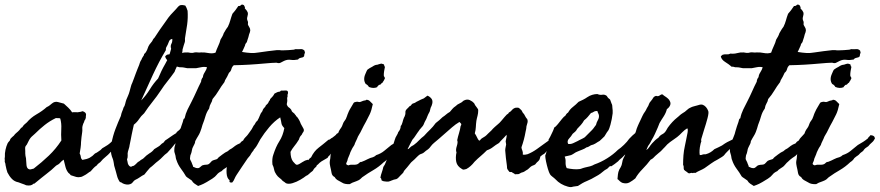

<svg xmlns="http://www.w3.org/2000/svg" viewBox="-60 -761 3757 820"><path d="M307.6 -271.5 306.6 -263.7Q307.6 -260.3 304.7 -252Q299.8 -246.1 298.8 -239.3Q296.9 -235.4 295.4 -232.4Q293.9 -229.5 293 -224.6Q291 -218.8 291.5 -210.9Q292 -207 291.7 -203.4Q291.5 -199.7 291 -196.3Q289.1 -185.5 288.1 -175.3Q287.1 -165 286.1 -154.3Q286.1 -143.6 284.2 -129.9Q282.2 -116.2 280.3 -105.5Q284.7 -97.7 285.2 -90.8Q285.6 -83.5 292 -78.1Q311.5 -81.1 323.2 -87.4Q335 -93.8 345.7 -105.5Q353.5 -108.9 357.9 -112.3Q361.8 -115.7 369.1 -120.1L377 -127.9Q388.7 -134.3 390.1 -135.7Q391.1 -136.7 392.8 -137.7Q394.5 -138.7 396.5 -139.6Q413.1 -150.4 421.9 -162.1Q429.2 -168 434.1 -174.3Q438 -179.7 449.2 -184.6Q455.6 -192.4 463.4 -197.8Q471.2 -203.1 477.5 -210.9Q482.9 -210.9 485.4 -209Q486.8 -208 488.5 -207Q490.2 -206.1 492.2 -205.1Q495.1 -197.3 493.2 -189Q491.2 -180.7 486.3 -173.8Q481.4 -167.5 481.4 -166Q481.4 -165 480.5 -164.1Q477.5 -160.6 473.1 -156.7Q468.8 -153.3 465.8 -149.4Q460.9 -140.6 458 -140.6Q455.1 -140.6 453.1 -138.7Q444.3 -133.3 440.9 -130.9Q437 -127.4 429.7 -123Q419.4 -117.7 417 -115.2Q414.6 -112.8 413.1 -112.3Q401.4 -99.1 390.1 -90.3Q379.9 -82.5 368.2 -68.4Q364.3 -65.4 360.4 -62.5Q356.4 -59.6 353.5 -54.7Q344.7 -48.8 339.4 -43Q334 -37.1 327.1 -29.3Q321.3 -26.4 314.5 -21Q306.2 -14.6 299.8 -11.7Q297.4 -10.3 291.5 -7.3Q286.6 -4.9 282.2 -4.9Q271 -2.9 260.7 -6.8Q251.5 -10.3 242.2 -12.7Q238.3 -18.6 232.4 -22.5Q223.6 -33.2 219.7 -47.9Q215.8 -62.5 211.9 -79.1Q203.1 -73.2 197.3 -66.4Q191.4 -59.1 179.7 -53.7Q169.9 -44.4 159.7 -35.4Q149.4 -26.4 138.2 -18.1Q127.4 -9.8 116.2 -0.7Q105 8.3 93.8 17.6Q85.9 25.4 83 23.4Q74.2 34.2 51.8 30.3Q43.9 26.4 34.2 23.4Q27.3 21.5 18.6 17.6Q2 14.6 -9.3 2.9Q-20.5 -8.8 -28.3 -24.4Q-31.2 -32.7 -32.7 -39.1Q-33.2 -42.5 -34.2 -46.4Q-35.2 -50.3 -36.1 -54.7Q-36.6 -63 -39.1 -67.9Q-41 -73.2 -39.1 -78.1Q-41 -80.6 -40 -84.5Q-39.1 -89.4 -39.1 -91.8Q-40 -105.5 -36.6 -121.1Q-33.2 -136.7 -27.3 -149.4Q-24.4 -154.3 -19.5 -159.2Q-17.1 -162.1 -16.6 -165Q-16.1 -167.5 -13.7 -169.9Q-11.2 -172.9 -7.8 -175.8Q-2.9 -179.7 -1 -181.6Q1.5 -185.1 4.2 -188.2Q6.8 -191.4 10.3 -193.8Q13.7 -196.3 16.6 -199.2Q19.5 -202.1 22.5 -205.1Q25.9 -208.5 27.8 -211.9Q30.3 -215.8 35.2 -217.8Q39.1 -224.6 43.9 -229Q48.8 -233.4 54.7 -238.3Q71.3 -258.3 95.7 -272.5Q120.6 -286.6 139.6 -303.7Q146.5 -306.6 151.4 -310.5Q156.2 -314.5 161.1 -318.4Q173.3 -329.1 187.5 -325.2L212.9 -318.4Q222.7 -309.6 231.9 -300.8Q241.2 -292 248 -281.2Q251.5 -281.7 255.4 -282Q259.3 -282.2 263.7 -281.7Q272.5 -280.8 282.2 -283.2Q285.2 -283.2 288.1 -284.7Q291 -286.1 293 -286.1Q307.6 -281.2 307.6 -271.5ZM178.7 -256.8Q152.3 -244.1 130.9 -227.1Q109.4 -210 89.8 -190.4Q87.4 -188 84.7 -185.8Q82 -183.6 79.6 -181.2Q77.1 -179.2 74.7 -176.8Q72.3 -174.3 70.3 -171.9Q66.4 -167 63 -160.2Q59.6 -153.3 56.6 -147.5Q55.7 -145.5 54.7 -143.8Q53.7 -142.1 52.7 -141.1Q51.8 -140.1 50.8 -138.7Q49.8 -137.2 48.8 -135.7Q46.9 -130.9 47.4 -126Q47.9 -122.6 47.9 -115.2V-105.5Q47.9 -102.5 48.8 -95.7Q51.8 -85 51.8 -74.2Q51.8 -66.4 53.2 -55.2Q54.7 -43.9 60.5 -40Q66.9 -36.1 72.8 -38.1Q79.6 -40.5 84 -41Q118.2 -67.4 148.4 -96.2Q178.7 -125 202.1 -161.1Q200.2 -185.1 201.7 -210.4Q203.1 -234.4 197.3 -254.9Q193.4 -257.3 188 -256.3Q184.1 -255.9 178.7 -256.8Z M728.5 -230.5Q738.3 -228 742.7 -223.6Q746.1 -220.2 746.1 -215.8Q738.3 -205.1 736.8 -201.7Q735.4 -198.2 730.5 -196.3Q724.1 -186.5 717 -178Q710 -169.4 701.7 -161.6Q686.5 -147 671.9 -127.9Q665.5 -121.6 663.1 -118.2Q660.6 -114.7 654.3 -108.4Q642.6 -100.1 634.8 -91.3Q630.4 -86.4 625.7 -82.3Q621.1 -78.1 616.2 -74.2Q613.8 -72.3 611.6 -70.6Q609.4 -68.8 606.9 -66.9Q605 -64.9 602.5 -63Q600.1 -61 597.7 -58.6Q593.8 -54.7 588.9 -50.8Q586.9 -49.3 584.7 -47.6Q582.5 -45.9 580.1 -43.9Q574.2 -37.1 568.4 -30.3Q562.5 -23.4 556.6 -15.6Q546.4 -10.7 537.1 -3.9Q528.3 2.4 516.6 7.8Q511.7 10.7 507.3 17.1Q503.4 22.9 496.1 25.4Q488.3 28.3 479.5 26.9Q470.7 25.4 464.8 22.5Q458.5 18.1 457 17.6Q453.1 16.6 452.1 16.6Q442.9 3.4 439.5 -11.2Q437.5 -19 435.3 -26.9Q433.1 -34.7 430.7 -43Q428.7 -47.9 427.7 -53.2Q426.8 -58.6 425.8 -65.4L424.3 -73.2Q423.8 -75.2 423.3 -77.4Q422.9 -79.6 421.9 -82Q419.9 -86.9 418 -92.3Q416 -97.7 415 -103.5Q413.1 -115.2 413.6 -126.5Q414.1 -137.7 416 -148.4Q421.9 -180.7 433.1 -210Q444.3 -239.3 456.1 -265.6Q458.5 -277.8 461.4 -284.2Q464.4 -290.5 467.8 -301.8Q472.2 -307.1 474.6 -317.4Q475.6 -321.8 476.8 -326.2Q478 -330.6 479.5 -335Q481 -338.9 482.9 -343Q484.9 -347.2 486.8 -352.1Q490.7 -360.8 493.2 -370.1Q496.6 -381.3 498.5 -389.6Q499.5 -394.5 501.2 -398.9Q502.9 -403.3 504.9 -407.2Q508.8 -417.5 512.5 -427.2Q516.1 -437 519.5 -446.3Q522.9 -455.6 526.6 -464.8Q530.3 -474.1 534.2 -483.4Q535.2 -486.3 536.1 -489.3Q537.1 -492.2 538.1 -495.1Q540 -500.5 543.9 -505.9Q546.4 -512.7 548.8 -516.1Q552.7 -522 554.7 -525.4Q554.7 -530.8 558.1 -532.7Q560.5 -534.2 563.5 -539.1Q568.8 -547.4 570.8 -554.7Q572.8 -562 578.1 -570.3L589.8 -585Q590.8 -586.9 591.8 -588.9Q592.8 -590.8 593.8 -592.8Q596.2 -596.7 599.6 -599.6Q610.8 -617.2 623 -634.8L649.4 -671.9Q658.2 -685.5 668.9 -697.8Q679.7 -710 691.4 -721.7Q695.3 -726.6 700.7 -732.4Q706.1 -738.3 711.9 -739.3Q721.2 -740.2 731.4 -737.3Q734.4 -732.4 736.8 -727.1Q739.3 -721.7 741.2 -714.8Q743.2 -684.6 739.3 -656.2Q735.4 -627.9 730.5 -600.6Q729.5 -594.2 730 -591.3Q730.5 -588.4 729.5 -582Q727.5 -576.2 724.6 -566.9Q721.7 -557.6 719.7 -549.8Q719.7 -536.6 713.9 -525.4Q708 -514.6 706.1 -503.9Q703.1 -502 702.6 -497.6Q702.1 -493.2 699.2 -491.2Q696.8 -480 692.9 -471.7Q688.5 -462.9 685.5 -454.1Q678.2 -443.8 670.9 -434.1Q663.6 -424.3 655.8 -414.6Q647.9 -405.3 640.9 -395.3Q633.8 -385.3 627 -375Q609.9 -349.1 591.3 -326.2Q572.8 -303.2 555.7 -277.3Q542 -265.1 534.2 -252.9Q525.9 -239.7 511.7 -228.5Q509.3 -218.8 507.1 -208Q504.9 -197.3 502.4 -186Q500.5 -174.8 498 -163.1Q495.6 -151.4 493.2 -139.6Q492.7 -133.3 490.2 -126.5Q489.3 -123 488.3 -119.9Q487.3 -116.7 486.3 -113.3Q484.4 -106.4 485.4 -96.7Q485.8 -87.9 482.4 -80.1Q483.9 -76.2 484.9 -68.8Q485.4 -62.5 488.3 -57.6Q493.7 -48.8 500 -48.8Q507.3 -52.7 507.8 -52.2Q508.3 -51.8 510.7 -52.7Q515.6 -55.7 520.5 -60.5Q525.4 -65.4 529.3 -69.3Q534.7 -71.8 536.6 -73.7Q538.1 -75.2 542 -78.1Q544.9 -80.1 547.4 -81.1Q549.8 -82 551.8 -84Q565.9 -98.6 578.1 -106Q590.8 -113.3 598.6 -124L616.2 -134.8Q621.6 -137.7 626.5 -143.1Q630.9 -148.4 637.7 -151.4Q640.6 -155.3 641.6 -156.2Q642.6 -157.2 645.5 -161.1Q651.4 -165 657.2 -168.9Q663.1 -172.9 668.5 -176.8Q673.8 -180.7 679.9 -184.6Q686 -188.5 692.4 -192.4Q694.3 -197.3 698.7 -200.2Q703.1 -203.1 706.1 -206.1Q709 -209 710.9 -212.4Q713.4 -216.3 717.8 -216.8Q718.3 -221.2 722.2 -223.6Q726.1 -226.1 728.5 -230.5ZM675.8 -594.7H674.8Q666 -592.8 662.6 -585.9Q659.2 -579.1 656.2 -570.3Q654.3 -566.4 652.6 -563.5Q650.9 -560.5 649.9 -558.6Q647.9 -555.2 648.4 -546.9Q633.3 -522 619.6 -495.8Q606 -469.7 593.3 -442.4Q581.1 -415 568.4 -387.5Q555.7 -359.9 543 -332Q563 -352.1 579.6 -378.9Q587.9 -392.6 596.9 -404.3Q606 -416 615.2 -425.8Q622.1 -442.4 629.6 -458Q637.2 -473.6 645.5 -487.8Q661.6 -515.1 670.9 -552.7Q667 -564.9 671.9 -573.7Q676.8 -582.5 675.8 -594.7Z M973.6 -539.1Q995.1 -535.6 1011 -534.7Q1026.9 -533.7 1045.9 -537.1L1084.5 -542.5Q1100.1 -544.4 1122.1 -546.9Q1127.9 -547.4 1134.3 -546.9Q1137.7 -546.4 1140.6 -546.1Q1143.6 -545.9 1146.5 -545.9Q1159.2 -545.9 1171.4 -546.9Q1183.6 -547.9 1194.3 -548.8Q1196.3 -549.3 1198 -549.8Q1199.7 -550.3 1201.2 -550.8Q1204.1 -551.8 1207 -550.8Q1211.4 -550.8 1215.8 -550.8Q1220.2 -550.8 1224.6 -551.3Q1233.4 -551.8 1240.2 -544.9Q1243.2 -535.2 1242.2 -534.2Q1240.7 -532.7 1240.2 -531.2Q1239.3 -518.6 1236.8 -518.6Q1234.4 -518.6 1234.4 -516.6Q1226.6 -514.6 1221.2 -513.2Q1215.8 -511.7 1212.9 -506.8Q1196.3 -503.4 1182.1 -505.4Q1168 -507.8 1153.3 -501Q1146 -497.6 1139.2 -493.7Q1132.3 -489.3 1121.1 -493.2Q1111.3 -493.2 1098.6 -492.2Q1085.9 -491.2 1074.2 -490.2Q1057.6 -488.8 1036.9 -487.1Q1016.1 -485.4 1004.9 -484.9Q994.1 -484.4 974.1 -483.4Q954.1 -482.4 938.5 -482.4Q930.7 -476.1 928.2 -465.8Q925.8 -456.1 918 -450.2Q909.2 -430.7 905.3 -425.3Q900.9 -419.4 898.4 -410.2Q884.8 -392.6 873.5 -373.5Q863.3 -356 847.7 -337.9Q845.7 -327.1 840.3 -318.8Q835.4 -311 833 -296.9Q822.8 -283.2 817.4 -264.6Q814.9 -255.9 811.8 -246.6Q808.6 -237.3 804.7 -227.5Q802.7 -219.7 800.3 -212.4Q797.9 -205.1 794.9 -197.3Q791.5 -188.5 785.6 -179.2Q783.2 -175.3 780.5 -170.7Q777.8 -166 775.4 -161.1Q773.4 -159.2 773.4 -155.8Q773.4 -153.3 772.5 -150.4Q771 -147 769.5 -143.8Q768.1 -140.6 766.6 -138.2Q764.6 -134.8 761.7 -127.9Q760.3 -124.5 759.3 -117.7Q758.3 -110.8 756.8 -107.4Q756.3 -106 755.9 -104.5Q755.4 -103 754.9 -102.1Q754.4 -101.1 753.9 -99.6Q753.4 -98.1 752.9 -96.7Q750 -83 752.9 -78.1Q755.9 -73.2 757.8 -68.4Q758.8 -65.4 759.8 -63Q760.7 -60.5 761.7 -58.1Q764.2 -53.7 764.6 -48.8Q767.1 -47.9 769.5 -46.9Q772 -45.9 773.9 -44.9Q777.8 -43 783.2 -43Q789.6 -42 795.9 -48.3Q802.7 -55.2 807.6 -55.7Q813.5 -57.6 820.8 -57.6Q827.1 -57.6 832 -60.5Q835 -63 837.4 -65.4Q839.8 -67.9 841.8 -70.3Q844.7 -74.7 852.5 -77.1Q868.2 -81.1 869.1 -83.5Q869.6 -85.4 876 -90.8Q879.4 -93.3 882.6 -95.7Q885.7 -98.1 888.2 -100.1Q892.1 -103.5 901.4 -109.4Q911.1 -114.3 912.6 -115.2Q914.1 -116.2 920.9 -122.1Q925.8 -124.5 929.9 -127.2Q934.1 -129.9 937.5 -132.8Q942.9 -137.7 953.1 -143.6Q964.8 -148.4 966.1 -149.7Q967.3 -150.9 967.8 -152.8Q968.3 -154.8 978.5 -161.1Q981.9 -168.5 987.3 -173.8Q989.7 -176.3 992.7 -179.4Q995.6 -182.6 999 -186.5Q1005.4 -193.8 1011.2 -198.2Q1018.1 -203.6 1022.5 -208Q1024.4 -209.5 1027.3 -212.4Q1030.3 -215.3 1034.2 -215.8Q1037.1 -218.3 1039.3 -220.2Q1041.5 -222.2 1043.5 -224.1Q1045.4 -226.1 1048.1 -228.5Q1050.8 -231 1054.7 -234.4L1059.6 -239.3Q1063 -242.7 1064.5 -243.2Q1068.8 -243.2 1070.8 -240.2Q1073.2 -237.3 1077.1 -237.3Q1076.7 -231 1076.4 -227.1Q1076.2 -223.1 1076.2 -221.2Q1076.2 -217.3 1074.2 -213.9Q1068.4 -204.6 1061 -204.1Q1053.7 -203.1 1049.8 -193.4Q1046.9 -195.3 1042.5 -194.3Q1038.1 -193.4 1036.1 -191.4Q1038.1 -188 1038.1 -184.6Q1038.1 -182.6 1039.1 -177.7Q1021 -159.7 1015.6 -149.4Q1003.4 -136.7 1002.9 -135.3L1002 -133.8L994.1 -126Q980.5 -115.2 973.6 -105.5Q967.3 -96.2 953.1 -87.9Q942.4 -80.1 938.5 -76.2Q936.5 -74.2 933.6 -71.5Q930.7 -68.8 926.8 -65.4Q924.3 -63 919.4 -57.1Q914.6 -51.3 911.1 -48.8Q904.8 -43.9 897.9 -40Q892.6 -37.1 886.7 -30.3Q872.6 -23.9 865.7 -14.6Q859.4 -6.3 846.7 2Q837.9 7.8 822.8 16.6Q807.6 25.4 796.9 29.3Q795.4 29.8 793.9 30.3Q792.5 30.8 791.5 31.2Q790.5 31.7 789.1 32.2Q787.6 32.7 786.1 33.2Q778.3 28.3 771 23.4Q763.7 18.6 758.8 9.8Q749.5 2.9 744.6 0Q738.8 -3.4 734.4 -7.8Q729.5 -16.1 724.1 -24.4Q718.8 -32.7 712.4 -41Q699.7 -58.1 693.4 -78.1Q691.9 -80.6 690.9 -86.4L689.5 -95.7Q688.5 -99.6 687.5 -103Q686.5 -106.4 685.5 -109.4Q683.6 -114.3 684.6 -124Q684.6 -130.9 686.5 -136.7Q687.5 -140.1 688.5 -143.8Q689.5 -147.5 690.4 -151.4Q692.4 -157.7 694.8 -163.8Q697.3 -169.9 699.7 -175.8Q705.6 -189 708 -201.2Q713.9 -221.7 720.7 -240.2Q722.2 -243.7 723.1 -249.5Q723.6 -253.9 728.5 -255.9Q732.4 -275.4 741.2 -293.5Q750 -311.5 758.8 -328.1Q764.2 -338.4 769 -348.9Q773.9 -359.4 778.8 -370.1Q783.7 -380.9 788.6 -391.4Q793.5 -401.9 798.8 -412.1Q799.3 -422.9 806.6 -431.6Q807.1 -441.4 814.5 -452.6Q821.8 -463.9 824.2 -473.6Q813.5 -476.6 800.3 -474.1Q787.1 -471.7 777.3 -469.7Q759.8 -469.2 740.2 -469.7Q736.8 -470.2 733.6 -470.9Q730.5 -471.7 727.1 -472.2Q720.7 -473.6 714.8 -473.6Q706.1 -473.1 701.7 -475.1Q696.8 -477.5 692.4 -475.6Q678.7 -487.3 664.3 -496.1Q649.9 -504.9 645.5 -518.6Q645.5 -521.5 648.4 -523.4Q652.3 -526.4 653.3 -527.3Q661.6 -529.8 670.9 -528.8Q680.2 -528.3 686.5 -532.2Q700.7 -530.3 715.3 -534.2Q728.5 -538.1 743.2 -537.1Q745.1 -537.1 749 -536.1Q752.9 -535.2 754.9 -535.2Q759.8 -534.7 763.2 -535.2Q765.1 -535.6 767.1 -536.1Q769 -536.6 771.5 -537.1Q777.3 -538.1 784.2 -537.1Q791 -536.1 797.9 -537.1Q812 -538.1 828.6 -534.7Q846.7 -531.2 860.4 -536.1Q862.8 -543 865.5 -550Q868.2 -557.1 871.6 -564Q878.4 -578.1 881.8 -591.8Q885.7 -597.7 889.6 -605Q893.6 -612.3 895.5 -619.1L904.8 -634.8Q906.7 -637.7 908.7 -640.6Q910.6 -643.6 913.1 -646.5Q919.9 -660.6 923.3 -673.3Q925.3 -680.2 927.5 -687.3Q929.7 -694.3 932.6 -702.1Q939 -709 945.3 -717.3Q951.7 -725.6 958 -735.4Q965.3 -734.4 969.2 -739.3Q973.6 -744.1 982.4 -738.3Q982.4 -735.4 984.9 -732.9Q987.3 -730.5 985.4 -725.6Q995.1 -715.8 998 -708Q1000 -700.2 996.6 -689.9Q993.2 -679.7 998 -670.9Q1000 -666.5 999 -661.6Q998 -656.2 1000 -653.3Q1002.4 -647.9 1005.4 -643.6Q1008.8 -638.7 1008.8 -630.9Q1008.8 -627.9 1007.3 -623.5Q1005.9 -619.1 1003.9 -614.3Q1000.5 -599.6 998 -593.8Q997.1 -590.8 996.1 -587.6Q995.1 -584.5 994.1 -581.1Q987.3 -572.8 987.3 -570.8Q987.3 -569.3 986.3 -566.4Q984.9 -563.5 983.4 -559.8Q981.9 -556.2 980 -552.2Q978 -548.3 976.6 -544.9Q975.1 -541.5 973.6 -539.1Z M1256.8 -77.1Q1260.7 -82.5 1262.7 -84.5Q1265.1 -86.9 1268.6 -88.9Q1280.8 -114.7 1300.5 -129.9Q1320.3 -145 1342.8 -164.1Q1347.7 -164.1 1351.1 -167.5Q1354.5 -170.9 1359.4 -172.9Q1365.2 -178.2 1370.6 -181.6Q1375 -184.6 1377.9 -189.5Q1389.2 -194.8 1398.9 -204.1Q1409.2 -213.4 1418.9 -220.7Q1426.8 -222.7 1435.5 -218.8Q1439.5 -210.9 1438.5 -202.1Q1437.5 -193.4 1428.7 -192.4Q1425.8 -189.5 1422.4 -186.5Q1418.9 -183.6 1414.1 -182.6Q1404.3 -180.7 1401.4 -174.8Q1400.9 -165.5 1398.9 -163.6Q1397 -161.6 1396.5 -160.2Q1385.7 -142.1 1372.6 -129.2Q1359.4 -116.2 1347.7 -97.7Q1342.3 -94.2 1338.9 -86.9Q1321.3 -77.1 1313 -71.8Q1304.7 -66.4 1297.9 -58.6Q1292 -55.2 1292 -52.7Q1292 -50.8 1290 -48.8Q1280.3 -40.5 1278.8 -36.6Q1277.3 -32.7 1274.4 -30.3Q1269.5 -26.9 1265.9 -23.7Q1262.2 -20.5 1259.8 -18.1Q1253.9 -12.2 1247.1 -9.8Q1238.8 -2.9 1222.7 6.6Q1206.5 16.1 1189.5 21.2Q1172.4 26.4 1161.1 21.5L1154.3 16.1Q1152.3 14.6 1147.5 11.7Q1141.1 3.9 1133.3 -1.5Q1126.5 -6.3 1120.1 -15.6Q1112.8 -25.9 1110.8 -36.6Q1108.9 -47.9 1103.5 -58.6Q1101.1 -84 1107.4 -100.6Q1112.8 -117.2 1119.1 -131.6Q1125.5 -146 1133.3 -158.2Q1148.4 -181.6 1154.3 -213.9Q1143.6 -224.6 1142.1 -233.9Q1141.6 -238.8 1140.1 -245.1Q1138.7 -251.5 1136.7 -259.8Q1111.3 -243.2 1089.8 -217.8Q1068.4 -192.4 1051.8 -166L1040 -144.5Q1035.2 -135.3 1028.3 -127Q1023.4 -122.1 1023.4 -120.6Q1023.4 -119.1 1021.5 -117.2Q1017.6 -112.3 1015.1 -108.9Q1012.7 -105.5 1011.7 -103.5Q1010.7 -101.6 1009.8 -99.9Q1008.8 -98.1 1007.8 -96.7Q1004.9 -92.8 1002.9 -90.8Q1001 -88.9 998 -85Q984.4 -65.4 973.1 -48.3L950.2 -13.7Q944.8 -5.4 941.4 2.9Q938 11.7 931.6 18.6Q921.9 19.5 920.4 15.6Q918.9 11.7 920.9 8.8Q909.2 1 907.7 -21.5Q906.2 -43.9 912.1 -57.6Q909.2 -66.4 910.2 -67.4Q911.1 -68.4 911.1 -70.3Q923.8 -87.9 937 -105.5Q950.2 -123 964.8 -138.7Q967.3 -142.1 969.7 -145.5Q972.2 -148.9 974.1 -152.3Q979 -159.7 984.4 -165Q992.7 -179.2 1004.4 -194.3Q1016.1 -209 1023.4 -224.6Q1028.8 -230 1030.8 -235.4Q1033.2 -241.2 1039.1 -245.1Q1042.5 -251 1045.2 -256.6Q1047.9 -262.2 1049.8 -267.6Q1052.7 -276.9 1060.5 -286.1Q1062.5 -293 1065.4 -296.9Q1068.4 -300.8 1073.2 -305.7Q1073.7 -310.1 1078.6 -314Q1083.5 -317.9 1085.9 -322.3Q1088.4 -329.1 1090.8 -331.1Q1093.8 -333.5 1093.8 -337.9Q1098.6 -342.8 1103.5 -348.1Q1108.4 -353.5 1112.3 -361.3Q1126 -369.1 1131.3 -369.1Q1136.7 -369.1 1139.6 -374Q1143.6 -374 1148.2 -374Q1152.8 -374 1158.2 -374.5Q1169.4 -375.5 1169.9 -367.2Q1170.4 -365.2 1169.9 -362.3Q1169.4 -360.8 1168.9 -359.4Q1168.5 -357.9 1168 -356.4Q1168.5 -347.7 1168 -347.2Q1167 -346.2 1167 -345.7Q1166 -341.8 1166.5 -338.9Q1167 -336.4 1167 -330.1Q1166.5 -326.2 1166 -323.2Q1165.5 -320.3 1165 -317.9Q1164.1 -313 1168.9 -306.6Q1171.4 -303.2 1174.8 -301.3Q1178.2 -299.3 1181.6 -294.9Q1184.1 -292.5 1185.1 -289.1Q1186 -285.6 1188.5 -283.2Q1190.4 -280.8 1194.3 -278.3Q1198.2 -275.9 1200.2 -271.5Q1205.6 -267.6 1203.6 -266.6Q1202.1 -265.6 1208 -262.7Q1219.2 -248.5 1224.6 -232.4Q1231 -220.2 1235.4 -212.9Q1240.2 -205.1 1235.4 -197.3Q1232.4 -194.3 1228.5 -185.5Q1224.1 -181.2 1220.7 -175.8Q1218.8 -172.4 1217.8 -168.5Q1217.3 -165 1214.8 -162.1Q1206.1 -147.9 1196.8 -136.7Q1187.5 -125.5 1180.7 -112.3Q1181.2 -84.5 1191.4 -71.3Q1203.1 -57.6 1206.1 -57.6Q1212.4 -56.6 1219.7 -61.5L1232.4 -69.3Q1234.4 -70.3 1236.1 -71.3Q1237.8 -72.3 1239.3 -73.2Q1242.2 -75.2 1246.1 -76.2Q1256.3 -79.6 1255.9 -78.6Q1255.4 -77.1 1256.8 -77.1Z M1569.3 -489.3 1579.1 -486.3Q1581.1 -483.9 1581.1 -480.5Q1581.1 -478 1584 -475.6Q1582 -466.8 1580.6 -457.5Q1579.1 -448.2 1579.1 -439.5Q1579.1 -436 1581.5 -432.6Q1584 -429.2 1584 -426.8Q1579.1 -415.5 1576.7 -413.1Q1574.2 -410.6 1574.2 -408.2Q1569.3 -406.2 1566.9 -402.3Q1564.5 -398.4 1558.6 -398.4Q1556.6 -395.5 1554.2 -394Q1551.3 -392.1 1550.8 -388.7Q1534.7 -381.8 1515.6 -389.6Q1510.3 -398.9 1502 -402.3Q1489.3 -420.9 1501 -446.3Q1502.9 -451.2 1505.4 -456.5Q1507.8 -461.9 1509.8 -463.9Q1520 -471.2 1525.4 -473.6Q1527.3 -474.6 1529.5 -475.8Q1531.7 -477.1 1533.7 -478.5Q1537.1 -481 1543.9 -483.4Q1546.9 -484.4 1549.3 -484.4Q1553.2 -484.4 1556.6 -486.3Q1558.6 -486.8 1560.3 -487.3Q1562 -487.8 1563.5 -488.3Q1567.4 -489.3 1569.3 -489.3ZM1422.9 -56.6 1427.7 -54.7Q1436.5 -58.6 1449.2 -57.6Q1462.4 -56.6 1469.7 -61.5Q1474.6 -65.4 1476.6 -67.4Q1479.5 -70.3 1483.4 -69.3Q1499 -75.2 1509.8 -81.1Q1521 -86.9 1533.2 -89.8Q1541 -92.8 1546.9 -98.6Q1566.9 -105 1580.8 -116.7Q1594.7 -128.4 1611.3 -141.6Q1625 -149.4 1634.3 -155.3Q1643.6 -161.1 1654.3 -169.9Q1656.7 -175.3 1659.7 -177.2Q1662.1 -178.7 1665 -183.6Q1682.6 -183.6 1684.6 -169.9Q1679.7 -159.2 1671.4 -152.3Q1662.6 -145 1656.2 -136.7Q1648.4 -131.8 1643.6 -127.9Q1638.7 -124 1633.8 -116.2Q1633.3 -116.2 1627.9 -111.8Q1623 -107.4 1622.1 -107.4Q1614.3 -98.1 1610.4 -96.2Q1606.4 -94.2 1596.7 -85.9Q1590.3 -75.2 1579.1 -68.4Q1558.1 -48.3 1534.7 -34.7Q1522.5 -27.8 1511.7 -20.8Q1501 -13.7 1491.2 -6.8Q1486.3 -3.9 1484.4 -1.5Q1482.4 1 1477.5 4.9Q1472.7 8.8 1462.4 12.7Q1452.1 16.6 1444.3 19.5Q1438 23.4 1433.6 25.4Q1411.6 26.4 1400.4 18.6Q1387.7 11.7 1380.9 7.8Q1374 3.9 1369.1 -4.9Q1357.9 -10.3 1356 -22.9Q1355 -29.8 1353.5 -36.1Q1352.1 -42.5 1350.6 -48.8Q1349.6 -53.7 1348.6 -60.1Q1347.7 -66.4 1348.6 -73.2Q1351.1 -84.5 1351.6 -96.2Q1352.1 -106.9 1356.4 -117.2Q1360.8 -127 1361.8 -138.7Q1362.8 -150.4 1367.2 -160.2Q1373.5 -169.9 1372.6 -170.9Q1372.1 -171.4 1373 -173.8L1377.4 -179.7Q1378.9 -181.6 1381.8 -186.5L1387.7 -201.2Q1392.1 -209.5 1396.5 -214.8Q1400.9 -220.7 1404.3 -231.4Q1406.7 -238.3 1409.7 -242.2Q1411.6 -244.6 1413.3 -247.3Q1415 -250 1417 -252.9Q1419.4 -257.8 1421.9 -265.1Q1422.9 -268.6 1424.1 -271.7Q1425.3 -274.9 1426.8 -278.3Q1429.7 -286.1 1434.1 -293.9Q1438.5 -301.8 1443.4 -309.6Q1447.3 -317.4 1450.2 -321.3Q1453.1 -325.2 1461.9 -326.2Q1466.3 -327.1 1470.7 -325.7Q1476.1 -324.2 1480.5 -326.2Q1493.2 -332 1498 -332Q1502.9 -332 1504.9 -335Q1515.1 -334.5 1520.5 -328.1Q1525.9 -322.3 1532.2 -316.4Q1526.4 -288.1 1519 -272.9Q1511.7 -257.8 1502.9 -241.2Q1498 -233.4 1493.2 -223.6Q1488.3 -213.9 1484.4 -206.1Q1479.5 -195.3 1474.1 -187Q1467.8 -177.2 1464.8 -168L1460.4 -158.7Q1457.5 -152.8 1456.1 -149.4Q1455.1 -146 1453.9 -142.8Q1452.6 -139.6 1450.7 -137.2Q1448.7 -134.8 1447.3 -132.1Q1445.8 -129.4 1444.3 -127Q1441.4 -121.1 1438.5 -115.2Q1435.5 -109.4 1433.6 -102.5Q1428.7 -91.8 1427.7 -88.4Q1427.2 -87.4 1426.8 -86.2Q1426.3 -85 1425.8 -84Q1423.8 -73.2 1419.9 -66.4Q1416 -59.6 1422.9 -56.6Z M1680.7 -124Q1685.5 -124.5 1688.5 -128.4Q1690.4 -130.9 1695.3 -134.8Q1696.8 -135.7 1698.2 -136.7Q1699.7 -137.7 1701.7 -138.7Q1703.6 -139.6 1705.1 -140.6Q1706.5 -141.6 1708 -142.6Q1720.7 -151.9 1730 -162.1Q1739.3 -171.9 1751 -180.7Q1757.3 -188 1763.9 -194.6Q1770.5 -201.2 1776.9 -207.5Q1789.1 -219.2 1800.8 -235.4Q1816.4 -247.1 1830.1 -260.7Q1839.4 -266.6 1845.2 -272Q1851.1 -277.3 1861.3 -283.2Q1866.2 -289.1 1872.1 -295.9Q1877.9 -302.7 1885.7 -307.6Q1894 -315.9 1902.8 -319.3Q1911.6 -322.8 1919.9 -331.1Q1934.6 -338.9 1946.3 -333.5Q1958 -328.1 1964.8 -320.3Q1968.3 -311.5 1976.6 -301.8Q1977.5 -300.3 1978.5 -298.8Q1979.5 -297.4 1980.5 -296.4Q1982.4 -294.4 1982.4 -289.1Q1982.4 -277.8 1979.5 -266.6Q1978 -261.2 1976.8 -255.9Q1975.6 -250.5 1974.6 -245.1Q1973.6 -238.3 1973.1 -231.7Q1972.7 -225.1 1972.2 -218.3Q1971.7 -205.6 1967.8 -191.4Q1973.1 -183.6 1977.1 -174.8Q1981 -165.5 1986.3 -160.2Q1989.7 -160.6 1995.1 -168Q1997.6 -169.9 2000.2 -171.6Q2002.9 -173.3 2006.3 -175.3Q2013.2 -179.2 2017.6 -183.6Q2021.5 -187.5 2024.9 -190.9Q2028.3 -194.3 2031.7 -197.3Q2039.1 -203.6 2044.9 -210.9Q2048.3 -214.4 2051.8 -217.5Q2055.2 -220.7 2058.6 -223.6Q2062 -226.6 2065.7 -229.7Q2069.3 -232.9 2073.2 -236.3Q2077.1 -240.2 2080.6 -244.4Q2084 -248.5 2087.4 -252.4Q2090.8 -256.3 2094.2 -260.5Q2097.7 -264.6 2101.6 -268.6Q2105 -272.9 2107.9 -273.9Q2111.3 -275.4 2113.3 -280.3Q2120.6 -283.7 2126.5 -291Q2131.8 -297.9 2141.6 -300.8Q2151.4 -301.8 2154.3 -300.8Q2157.2 -299.8 2163.1 -293.9Q2168 -290.5 2170.4 -284.2Q2172.9 -277.8 2177.7 -274.4Q2186.5 -256.8 2191.4 -252.9Q2194.8 -245.1 2192.9 -237.3L2188.5 -221.7Q2188 -215.8 2187.5 -212.2Q2187 -208.5 2186.5 -206.5Q2186 -204.6 2185.5 -202.6Q2185.1 -200.7 2184.6 -198.2Q2178.7 -164.1 2167 -131.8Q2167.5 -125 2170.9 -117.7Q2173.8 -111.8 2172.9 -100.6Q2178.7 -99.6 2184.1 -100.6Q2189.5 -101.6 2193.4 -102.5Q2213.9 -110.8 2232.4 -124Q2245.1 -133.8 2258.8 -143.1Q2272.9 -152.8 2285.2 -162.1Q2289.6 -165.5 2293 -169.4Q2296.4 -173.3 2300.8 -176.8Q2310.5 -184.6 2319.8 -189.5Q2329.1 -194.3 2338.9 -199.2Q2343.8 -202.1 2346.7 -205.1Q2349.6 -208 2353.5 -211.9Q2358.4 -216.8 2367.2 -222.2Q2376 -227.5 2383.8 -231.4Q2397.5 -231.9 2397.9 -227.1L2399.4 -217.8Q2386.7 -209 2375.5 -199.7Q2364.3 -190.4 2352.5 -180.7Q2349.6 -178.7 2347.2 -177.2Q2344.7 -175.8 2339.8 -173.8Q2335.9 -170.9 2334.5 -168.5Q2333 -166 2328.1 -163.1Q2325.2 -160.6 2322.3 -158.4Q2319.3 -156.2 2316.4 -153.8Q2310.5 -149.4 2305.7 -144.5Q2298.8 -139.6 2293 -134.8Q2287.1 -129.9 2282.2 -125Q2276.9 -119.6 2273.4 -114.3Q2270.5 -109.4 2263.7 -103.5Q2258.8 -101.6 2255.4 -98.6L2248 -92.8Q2246.1 -86.9 2245.1 -82.5Q2244.6 -78.6 2239.3 -73.2Q2231.4 -66.4 2230 -64Q2228.5 -61.5 2225.6 -58.6Q2223.6 -57.1 2218.8 -55.2Q2216.8 -54.7 2214.8 -53.7Q2212.9 -52.7 2210.9 -51.8Q2206.5 -49.3 2202.1 -44.9Q2200.2 -43 2198 -41Q2195.8 -39.1 2193.4 -37.1Q2189.5 -34.7 2186 -32.7Q2182.6 -30.8 2180.2 -28.8Q2176.3 -25.9 2166 -23.4Q2155.8 -16.6 2151.4 -17.1Q2148.4 -17.6 2141.6 -16.6Q2139.2 -15.6 2137.2 -18.6Q2135.3 -21.5 2131.8 -21.5Q2125.5 -27.3 2122.1 -26.4Q2118.2 -25.4 2115.2 -27.3Q2105.5 -38.6 2105.5 -43.9Q2105.5 -46.9 2105.2 -50Q2105 -53.2 2104.5 -56.6Q2102.5 -71.3 2100.6 -86.4Q2098.6 -101.6 2097.7 -118.2Q2097.7 -125 2099.1 -130.9Q2101.1 -138.2 2101.6 -143.6Q2101.6 -146 2100.6 -150.9Q2099.6 -155.8 2099.6 -157.2Q2100.6 -165.5 2102.5 -171.9Q2104.5 -177.7 2103.5 -185.5Q2097.2 -178.2 2092.3 -173.1Q2087.4 -168 2084 -164.6Q2080.6 -161.1 2077.4 -157.7Q2074.2 -154.3 2071.3 -150.4Q2056.2 -141.6 2045.9 -133.3Q2035.2 -124.5 2019.5 -119.1Q2012.7 -112.3 2006.1 -106.2Q1999.5 -100.1 1993.2 -94.7Q1986.8 -89.4 1980.2 -83.3Q1973.6 -77.1 1966.8 -70.3Q1950.7 -49.3 1931.6 -39.1Q1924.8 -37.1 1920.9 -36.6Q1917 -36.1 1913.1 -39.1Q1892.6 -50.8 1888.7 -69.3Q1884.8 -87.9 1889.6 -110.4Q1885.3 -119.6 1890.9 -137Q1896.5 -154.3 1892.6 -162.1Q1894 -169.4 1896 -177Q1897.9 -184.6 1900.4 -192.4Q1902.8 -200.2 1904.5 -207.8Q1906.2 -215.3 1907.2 -222.7Q1912.1 -229.5 1908.7 -233.4Q1905.3 -237.3 1902.3 -240.2Q1885.7 -230.5 1870.6 -217.3Q1855.5 -204.1 1839.8 -190.4Q1835.9 -187 1832.3 -183.8Q1828.6 -180.7 1824.7 -177.2Q1821.3 -173.8 1817.4 -170.7Q1813.5 -167.5 1809.6 -164.1L1793.9 -150.9Q1785.6 -144 1780.3 -136.7Q1773.9 -127.9 1770 -125L1763.7 -120.1Q1759.3 -117.7 1755.9 -114.3Q1753.9 -112.3 1750 -109.4Q1747.1 -106.9 1742.2 -105L1733.4 -101.6Q1727.5 -97.7 1721.2 -91.3Q1714.8 -85 1710 -80.1Q1706.1 -76.2 1701.2 -72.3Q1695.8 -67.9 1693.4 -64.5Q1687.5 -56.2 1679.2 -46.9Q1675.8 -43 1672.1 -38.8Q1668.5 -34.7 1665 -30.3Q1664.6 -25.9 1659.7 -21L1650.4 -11.7Q1648.4 -9.8 1646.5 -7.6Q1644.5 -5.4 1642.1 -2.9Q1638.2 1.5 1632.8 3.9L1626 5.4Q1620.6 6.3 1618.2 7.8Q1615.2 8.8 1612.1 10Q1608.9 11.2 1605.5 12.7Q1599.1 15.6 1590.8 14.6L1579.1 13.2Q1574.7 12.7 1569.3 8.8Q1569.3 1 1564.5 -2Q1566.9 -15.1 1570.8 -25.4Q1574.7 -36.1 1577.1 -47.9Q1584.5 -58.1 1588.4 -69.8Q1592.3 -81.5 1598.6 -93.8Q1603 -106 1608.9 -119.1L1619.1 -142.6Q1621.1 -148.4 1622.8 -153.8Q1624.5 -159.2 1626 -164.1Q1628.9 -174.3 1633.8 -181.6Q1640.1 -191.9 1640.6 -196.3Q1651.4 -209 1651.4 -222.7Q1656.7 -228.5 1659.2 -239.3Q1661.6 -249.5 1665 -257.8Q1667 -261.7 1668.5 -264.6Q1669.9 -267.6 1670.9 -272.5Q1671.9 -278.8 1671.4 -281.7Q1670.9 -285.6 1673.8 -291Q1675.8 -293.5 1677.7 -295.4Q1679.7 -297.4 1681.6 -299.3Q1683.6 -301.3 1685.5 -303.2Q1687.5 -305.2 1689.5 -307.6Q1693.8 -308.1 1696.3 -312.5Q1698.7 -316.4 1702.1 -318.4Q1712.9 -321.8 1714.4 -323.2Q1716.3 -325.2 1716.8 -325.2L1731.4 -332.5Q1732.9 -333.5 1734.6 -334.2Q1736.3 -335 1738.3 -335.9Q1740.2 -336.9 1741.7 -337.4Q1743.2 -337.9 1744.1 -338.4Q1745.1 -338.9 1746.6 -339.4Q1748 -339.8 1750 -340.8Q1752.4 -343.3 1757.8 -346.7Q1763.2 -350.1 1765.6 -352.5Q1775.4 -348.6 1782.2 -340.3Q1789.1 -332 1786.1 -318.4Q1785.2 -313.5 1783.2 -309.1Q1781.2 -304.7 1779.3 -300.8Q1777.8 -297.4 1776.9 -291.5Q1775.9 -285.6 1774.4 -283.2Q1767.6 -271 1765.6 -265.1Q1763.2 -257.8 1760.7 -252.9Q1756.8 -246.6 1753.9 -240.2Q1751 -232.4 1748.5 -227.5Q1746.1 -222.7 1741.2 -217.8Q1737.3 -212.9 1735.4 -210.9Q1731.9 -207.5 1729.5 -203.1Q1726.1 -198.7 1722.7 -193.8Q1719.2 -189 1715.8 -183.6Q1709.5 -173.3 1701.2 -164.1L1690.9 -144.5Q1686 -135.3 1680.7 -124Z M2306.6 -215.8Q2313 -219.2 2322.3 -230.7Q2331.5 -242.2 2340.3 -253.2Q2349.1 -264.2 2353.5 -265.6Q2356.4 -270.5 2358.9 -273.9Q2361.3 -277.3 2366.2 -280.3Q2374 -294.4 2386.7 -304.2Q2399.9 -314.5 2411.1 -326.2Q2420.4 -330.1 2429.9 -335Q2439.5 -339.8 2448.7 -346.2Q2467.8 -358.9 2491.2 -359.4Q2502 -354.5 2512.2 -356.4Q2522 -358.4 2531.2 -351.6Q2536.6 -342.3 2540 -340.3Q2543.5 -338.4 2545.9 -335Q2549.8 -322.8 2551.8 -318.8Q2554.2 -314.9 2554.7 -310.5Q2555.2 -303.2 2555.7 -298.1Q2556.2 -293 2556.6 -289.6Q2557.1 -283.2 2556.6 -277.3Q2553.7 -252.4 2546.9 -227.5Q2545.9 -224.6 2544.9 -221.7Q2543.9 -218.8 2543 -215.3Q2541 -209 2538.1 -204.1Q2530.8 -194.8 2527.8 -189Q2523.4 -181.2 2521.5 -178.7Q2515.6 -172.9 2510.5 -168Q2505.4 -163.1 2501 -159.2Q2496.6 -156.7 2492.2 -154.1Q2487.8 -151.4 2483.4 -148.4Q2475.1 -143.1 2463.9 -140.6L2455.1 -135.3Q2450.7 -132.3 2445.3 -131.8Q2436.5 -125.5 2425.8 -121.6Q2420.9 -119.6 2415.8 -117.7Q2410.6 -115.7 2405.3 -113.3Q2397.9 -110.4 2392.6 -106.4Q2387.2 -102.5 2378.9 -98.6Q2374.5 -97.2 2364.7 -95.2Q2355.5 -93.8 2351.6 -91.8Q2356.4 -82 2355.5 -67.4Q2355 -53.7 2360.4 -43Q2373 -40 2388.2 -38.6Q2403.3 -37.1 2417 -39.1Q2419.4 -39.6 2422.1 -40.5Q2424.8 -41.5 2427.7 -42.5Q2430.7 -43.5 2433.6 -44.4Q2436.5 -45.4 2439.5 -45.9Q2450.2 -47.9 2460.4 -50.8Q2470.7 -53.7 2478.5 -58.6Q2506.8 -68.4 2533.2 -85Q2559.6 -101.6 2579.1 -121.1Q2590.8 -128.9 2605 -142.6Q2619.1 -156.2 2627 -168Q2641.6 -183.6 2652.8 -192.4Q2664.1 -201.2 2673.8 -200.2Q2681.6 -200.2 2689 -190.9Q2696.3 -181.6 2687.5 -170.9Q2678.2 -165 2667 -153.3Q2656.2 -141.6 2644.5 -136.7Q2636.2 -131.3 2622.6 -115.2Q2609.4 -100.1 2600.6 -91.8Q2598.6 -89.8 2596.2 -87.4Q2593.8 -85 2590.3 -82.5Q2584 -77.6 2580.1 -72.3Q2564.9 -59.6 2550.8 -50.8Q2545.4 -52.7 2542 -48.8Q2537.6 -43.5 2534.2 -41Q2532.7 -40 2531.2 -39.1Q2529.8 -38.1 2527.8 -37.1Q2525.9 -36.1 2524.4 -35.2Q2522.9 -34.2 2521.5 -33.2Q2513.7 -26.4 2504.4 -19.5Q2495.1 -12.7 2485.4 -7.8Q2475.6 -2 2465.8 3.2Q2456.1 8.3 2446.3 12.2Q2436.5 16.1 2427 21.5Q2417.5 26.9 2408.2 33.2L2397.5 34.7Q2395 35.2 2392.6 35.4Q2390.1 35.6 2387.7 36.1Q2382.3 38.1 2377.4 38.1Q2372.6 38.1 2365.2 36.1Q2333 27.3 2312.5 4.9Q2309.6 2 2306.4 -0.7Q2303.2 -3.4 2299.8 -5.9Q2292 -11.7 2289.1 -16.6Q2284.7 -23.9 2280 -39.6Q2275.4 -55.2 2272 -71.5Q2268.6 -87.9 2268.6 -96.7Q2271.5 -102.5 2274.9 -116.9Q2278.3 -131.3 2280.8 -145.8Q2283.2 -160.2 2283.2 -166Q2285.2 -168 2290.8 -179Q2296.4 -189.9 2301.5 -201.4Q2306.6 -212.9 2306.6 -215.8ZM2463.9 -278.3Q2457 -269.5 2450.2 -261.7Q2443.4 -253.9 2434.6 -247.1Q2428.7 -236.3 2420.9 -227.5Q2413.1 -218.8 2405.3 -210.9Q2401.4 -203.1 2396.5 -198.7Q2391.6 -194.3 2385.7 -189.5Q2379.4 -178.7 2370.1 -168.9Q2360.8 -159.2 2366.2 -146.5Q2377 -144.5 2387.7 -149.4Q2398.4 -154.3 2406.2 -158.2Q2410.2 -160.6 2414.3 -162.6Q2418.5 -164.6 2422.4 -166.5Q2426.3 -168.5 2430.2 -170.4Q2434.1 -172.4 2437.5 -174.8L2462.9 -200.2Q2468.8 -205.6 2474.6 -212.9Q2477.1 -216.3 2479.7 -220Q2482.4 -223.6 2485.4 -227.5Q2487.8 -238.3 2493.2 -247.6Q2499 -257.3 2498 -267.6Q2497.6 -272 2494.6 -277.8Q2491.7 -283.7 2491.2 -287.1Q2481 -287.1 2476.1 -283.7Q2473.6 -281.7 2470.5 -280.5Q2467.3 -279.3 2463.9 -278.3Z M2700.2 -120.1Q2708 -125 2712.9 -132.8Q2715.3 -136.7 2718.3 -140.6Q2721.2 -144.5 2724.6 -148.4Q2737.3 -163.1 2752 -172.9Q2758.8 -183.1 2769 -188Q2779.3 -193.4 2785.2 -204.1Q2786.6 -206.1 2788.6 -210Q2790.5 -213.9 2792 -215.8Q2810.5 -241.7 2832 -258.8Q2835 -261.2 2837.9 -263.7Q2840.8 -266.1 2843.3 -268.6Q2847.2 -272.5 2856.4 -278.3Q2860.8 -280.8 2865.2 -283.9Q2869.6 -287.1 2873.5 -291Q2881.3 -298.8 2891.6 -302.7Q2897.9 -305.7 2904.3 -307.1Q2907.2 -308.1 2910.4 -308.8Q2913.6 -309.6 2917 -310.5Q2923.8 -312.5 2929.2 -314Q2934.6 -315.4 2941.4 -313.5Q2957 -307.1 2964.8 -287.1Q2967.8 -279.8 2961.7 -256.3Q2955.6 -232.9 2947.3 -207.8Q2939 -182.6 2935.5 -168.9Q2933.6 -161.6 2934.6 -160.6Q2935.5 -159.7 2935.5 -158.2Q2933.6 -153.3 2932.6 -149.4Q2931.6 -145.5 2930.7 -140.6Q2928.7 -132.8 2927.7 -119.6Q2926.8 -106.4 2928.7 -98.6Q2938.5 -99.1 2939.9 -100.6Q2940.9 -101.6 2942.4 -101.6Q2946.3 -102.5 2948.7 -102.1Q2951.2 -101.6 2955.1 -102.5Q2975.1 -107.9 2991.2 -124Q3000 -127.9 3008.1 -131.8Q3016.1 -135.7 3023.4 -139.6Q3037.1 -149.4 3045.4 -153.8Q3053.7 -158.2 3070.3 -166Q3076.7 -173.3 3087.4 -178.2Q3097.2 -182.6 3106.4 -190.4Q3109.4 -193.4 3111.3 -195.8Q3114.3 -199.7 3117.2 -197.3Q3122.1 -192.4 3123.5 -187Q3125 -181.6 3124 -179.7Q3116.7 -172.4 3115.7 -168Q3114.7 -163.6 3113.3 -162.1Q3108.4 -157.2 3098.6 -153.3Q3090.3 -149.9 3088.4 -147Q3086.4 -144 3085 -142.6Q3082 -139.6 3079.6 -138.2Q3077.1 -136.7 3074.2 -133.8Q3072.3 -130.9 3068.8 -130.4L3062.5 -128.9Q3056.6 -124 3052.7 -120.1Q3048.8 -116.2 3043.9 -111.3Q3036.6 -104 3034.2 -100.1Q3032.2 -96.7 3023.4 -90.8L3003.9 -79.1Q2990.2 -72.3 2976.6 -62.5Q2962.9 -52.7 2949.2 -43Q2940.4 -37.6 2929.2 -32.7Q2918.9 -28.3 2910.2 -22.5Q2905.8 -22.5 2904.8 -22.9Q2903.3 -23.9 2899.4 -21.5Q2894.5 -23.9 2889.6 -22Q2884.3 -19.5 2879.9 -21.5Q2875 -25.4 2871.8 -27.8Q2868.7 -30.3 2866.7 -31.2Q2863.8 -33.2 2861.3 -36.1Q2859.4 -41 2859.9 -46.9Q2860.4 -52.7 2857.4 -56.6Q2857.4 -78.1 2858.9 -97.7Q2860.4 -117.2 2865.2 -138.7Q2866.2 -145.5 2870.1 -162.4Q2874 -179.2 2876.5 -194.8Q2878.9 -210.4 2875 -212.9Q2864.3 -207 2853 -195.3Q2847.7 -189.5 2842.3 -184.6Q2836.9 -179.7 2832 -175.8L2816.9 -165Q2813.5 -162.6 2809.6 -159.9Q2805.7 -157.2 2801.8 -154.3Q2794.9 -149.4 2790 -144.5Q2785.2 -139.6 2779.3 -132.8Q2775.9 -129.4 2772.7 -126.2Q2769.5 -123 2766.6 -119.6Q2760.7 -113.3 2752.9 -107.4Q2748 -102.5 2745.6 -101.1Q2743.2 -99.6 2739.3 -95.7L2730 -86.4Q2725.6 -82 2718.8 -79.1Q2703.1 -58.1 2683.8 -38.6Q2664.6 -19 2653.3 1Q2641.6 10.7 2628.4 18.1Q2615.2 25.4 2596.7 19.5Q2586.9 13.7 2584 9.8Q2581.1 6.3 2577.1 3.9Q2578.1 -6.8 2579.1 -16.6Q2580.1 -26.4 2585 -37.1L2590.8 -46.9Q2595.7 -55.2 2597.2 -66.4Q2598.6 -78.1 2603.5 -86.9Q2609.4 -96.7 2610.8 -103Q2612.3 -108.9 2615.2 -114.3Q2617.7 -120.1 2620.6 -123.5Q2623.5 -127 2626 -132.8Q2628.4 -138.2 2632.8 -144Q2637.2 -149.9 2639.6 -155.3Q2645.5 -176.3 2655.3 -198.2Q2657.2 -205.1 2659.2 -211.4Q2661.1 -217.8 2664.1 -223.6Q2666.5 -229 2668.9 -234.4Q2671.4 -239.7 2673.8 -244.6Q2676.3 -250 2678.7 -255.1Q2681.2 -260.3 2683.6 -265.6Q2686.5 -271.5 2689 -275.9Q2691.4 -280.3 2695.3 -285.2Q2696.8 -287.6 2698.2 -290Q2699.7 -292.5 2700.7 -294.9Q2701.7 -297.4 2703.1 -299.8Q2704.6 -302.2 2706.1 -304.7Q2707.5 -307.1 2709 -309.8Q2710.4 -312.5 2711.4 -315.9Q2713.4 -322.3 2718.8 -328.1Q2722.2 -332 2724.9 -335.7Q2727.5 -339.4 2729.5 -342.8Q2732.9 -349.1 2742.2 -351.6Q2750.5 -347.7 2759.5 -354.7Q2768.6 -361.8 2774.4 -353.5Q2788.1 -344.7 2793 -339.8Q2798.8 -334.5 2800.8 -329.1Q2805.7 -320.3 2801.8 -311Q2797.9 -301.8 2788.1 -294.9Q2784.7 -279.8 2774.4 -263.7Q2769.5 -256.3 2765.1 -249.3Q2760.7 -242.2 2756.8 -235.4L2749 -215.8Q2743.2 -202.1 2736.8 -188.5Q2730.5 -174.8 2722.7 -162.1Q2716.3 -148.9 2713.1 -145Q2710 -141.1 2707.8 -137.5Q2705.6 -133.8 2700.2 -120.1Z M3346.7 -539.1Q3368.2 -535.6 3384 -534.7Q3399.9 -533.7 3418.9 -537.1L3457.5 -542.5Q3473.1 -544.4 3495.1 -546.9Q3501 -547.4 3507.3 -546.9Q3510.7 -546.4 3513.7 -546.1Q3516.6 -545.9 3519.5 -545.9Q3532.2 -545.9 3544.4 -546.9Q3556.6 -547.9 3567.4 -548.8Q3569.3 -549.3 3571 -549.8Q3572.8 -550.3 3574.2 -550.8Q3577.1 -551.8 3580.1 -550.8Q3584.5 -550.8 3588.9 -550.8Q3593.3 -550.8 3597.7 -551.3Q3606.4 -551.8 3613.3 -544.9Q3616.2 -535.2 3615.2 -534.2Q3613.8 -532.7 3613.3 -531.2Q3612.3 -518.6 3609.9 -518.6Q3607.4 -518.6 3607.4 -516.6Q3599.6 -514.6 3594.2 -513.2Q3588.9 -511.7 3585.9 -506.8Q3569.3 -503.4 3555.2 -505.4Q3541 -507.8 3526.4 -501Q3519 -497.6 3512.2 -493.7Q3505.4 -489.3 3494.1 -493.2Q3484.4 -493.2 3471.7 -492.2Q3459 -491.2 3447.3 -490.2Q3430.7 -488.8 3409.9 -487.1Q3389.2 -485.4 3377.9 -484.9Q3367.2 -484.4 3347.2 -483.4Q3327.1 -482.4 3311.5 -482.4Q3303.7 -476.1 3301.3 -465.8Q3298.8 -456.1 3291 -450.2Q3282.2 -430.7 3278.3 -425.3Q3273.9 -419.4 3271.5 -410.2Q3257.8 -392.6 3246.6 -373.5Q3236.3 -356 3220.7 -337.9Q3218.8 -327.1 3213.4 -318.8Q3208.5 -311 3206.1 -296.9Q3195.8 -283.2 3190.4 -264.6Q3188 -255.9 3184.8 -246.6Q3181.6 -237.3 3177.7 -227.5Q3175.8 -219.7 3173.3 -212.4Q3170.9 -205.1 3168 -197.3Q3164.6 -188.5 3158.7 -179.2Q3156.2 -175.3 3153.6 -170.7Q3150.9 -166 3148.4 -161.1Q3146.5 -159.2 3146.5 -155.8Q3146.5 -153.3 3145.5 -150.4Q3144 -147 3142.6 -143.8Q3141.1 -140.6 3139.6 -138.2Q3137.7 -134.8 3134.8 -127.9Q3133.3 -124.5 3132.3 -117.7Q3131.3 -110.8 3129.9 -107.4Q3129.4 -106 3128.9 -104.5Q3128.4 -103 3127.9 -102.1Q3127.4 -101.1 3127 -99.6Q3126.5 -98.1 3126 -96.7Q3123 -83 3126 -78.1Q3128.9 -73.2 3130.9 -68.4Q3131.8 -65.4 3132.8 -63Q3133.8 -60.5 3134.8 -58.1Q3137.2 -53.7 3137.7 -48.8Q3140.1 -47.9 3142.6 -46.9Q3145 -45.9 3147 -44.9Q3150.9 -43 3156.2 -43Q3162.6 -42 3168.9 -48.3Q3175.8 -55.2 3180.7 -55.7Q3186.5 -57.6 3193.8 -57.6Q3200.2 -57.6 3205.1 -60.5Q3208 -63 3210.4 -65.4Q3212.9 -67.9 3214.8 -70.3Q3217.8 -74.7 3225.6 -77.1Q3241.2 -81.1 3242.2 -83.5Q3242.7 -85.4 3249 -90.8Q3252.4 -93.3 3255.6 -95.7Q3258.8 -98.1 3261.2 -100.1Q3265.1 -103.5 3274.4 -109.4Q3284.2 -114.3 3285.6 -115.2Q3287.1 -116.2 3293.9 -122.1Q3298.8 -124.5 3303 -127.2Q3307.1 -129.9 3310.5 -132.8Q3315.9 -137.7 3326.2 -143.6Q3337.9 -148.4 3339.1 -149.7Q3340.3 -150.9 3340.8 -152.8Q3341.3 -154.8 3351.6 -161.1Q3355 -168.5 3360.4 -173.8Q3362.8 -176.3 3365.7 -179.4Q3368.7 -182.6 3372.1 -186.5Q3378.4 -193.8 3384.3 -198.2Q3391.1 -203.6 3395.5 -208Q3397.5 -209.5 3400.4 -212.4Q3403.3 -215.3 3407.2 -215.8Q3410.2 -218.3 3412.4 -220.2Q3414.6 -222.2 3416.5 -224.1Q3418.5 -226.1 3421.1 -228.5Q3423.8 -231 3427.7 -234.4L3432.6 -239.3Q3436 -242.7 3437.5 -243.2Q3441.9 -243.2 3443.8 -240.2Q3446.3 -237.3 3450.2 -237.3Q3449.7 -231 3449.5 -227.1Q3449.2 -223.1 3449.2 -221.2Q3449.2 -217.3 3447.3 -213.9Q3441.4 -204.6 3434.1 -204.1Q3426.8 -203.1 3422.9 -193.4Q3419.9 -195.3 3415.5 -194.3Q3411.1 -193.4 3409.2 -191.4Q3411.1 -188 3411.1 -184.6Q3411.1 -182.6 3412.1 -177.7Q3394 -159.7 3388.7 -149.4Q3376.5 -136.7 3376 -135.3L3375 -133.8L3367.2 -126Q3353.5 -115.2 3346.7 -105.5Q3340.3 -96.2 3326.2 -87.9Q3315.4 -80.1 3311.5 -76.2Q3309.6 -74.2 3306.6 -71.5Q3303.7 -68.8 3299.8 -65.4Q3297.4 -63 3292.5 -57.1Q3287.6 -51.3 3284.2 -48.8Q3277.8 -43.9 3271 -40Q3265.6 -37.1 3259.8 -30.3Q3245.6 -23.9 3238.8 -14.6Q3232.4 -6.3 3219.7 2Q3210.9 7.8 3195.8 16.6Q3180.7 25.4 3169.9 29.3Q3168.5 29.8 3167 30.3Q3165.5 30.8 3164.6 31.2Q3163.6 31.7 3162.1 32.2Q3160.6 32.7 3159.2 33.2Q3151.4 28.3 3144 23.4Q3136.7 18.6 3131.8 9.8Q3122.6 2.9 3117.7 0Q3111.8 -3.4 3107.4 -7.8Q3102.5 -16.1 3097.2 -24.4Q3091.8 -32.7 3085.4 -41Q3072.8 -58.1 3066.4 -78.1Q3064.9 -80.6 3064 -86.4L3062.5 -95.7Q3061.5 -99.6 3060.5 -103Q3059.6 -106.4 3058.6 -109.4Q3056.6 -114.3 3057.6 -124Q3057.6 -130.9 3059.6 -136.7Q3060.5 -140.1 3061.5 -143.8Q3062.5 -147.5 3063.5 -151.4Q3065.4 -157.7 3067.9 -163.8Q3070.3 -169.9 3072.8 -175.8Q3078.6 -189 3081.1 -201.2Q3086.9 -221.7 3093.8 -240.2Q3095.2 -243.7 3096.2 -249.5Q3096.7 -253.9 3101.6 -255.9Q3105.5 -275.4 3114.3 -293.5Q3123 -311.5 3131.8 -328.1Q3137.2 -338.4 3142.1 -348.9Q3147 -359.4 3151.9 -370.1Q3156.7 -380.9 3161.6 -391.4Q3166.5 -401.9 3171.9 -412.1Q3172.4 -422.9 3179.7 -431.6Q3180.2 -441.4 3187.5 -452.6Q3194.8 -463.9 3197.3 -473.6Q3186.5 -476.6 3173.3 -474.1Q3160.2 -471.7 3150.4 -469.7Q3132.8 -469.2 3113.3 -469.7Q3109.9 -470.2 3106.7 -470.9Q3103.5 -471.7 3100.1 -472.2Q3093.8 -473.6 3087.9 -473.6Q3079.1 -473.1 3074.7 -475.1Q3069.8 -477.5 3065.4 -475.6Q3051.8 -487.3 3037.4 -496.1Q3022.9 -504.9 3018.6 -518.6Q3018.6 -521.5 3021.5 -523.4Q3025.4 -526.4 3026.4 -527.3Q3034.7 -529.8 3043.9 -528.8Q3053.2 -528.3 3059.6 -532.2Q3073.7 -530.3 3088.4 -534.2Q3101.6 -538.1 3116.2 -537.1Q3118.2 -537.1 3122.1 -536.1Q3126 -535.2 3127.9 -535.2Q3132.8 -534.7 3136.2 -535.2Q3138.2 -535.6 3140.1 -536.1Q3142.1 -536.6 3144.5 -537.1Q3150.4 -538.1 3157.2 -537.1Q3164.1 -536.1 3170.9 -537.1Q3185.1 -538.1 3201.7 -534.7Q3219.7 -531.2 3233.4 -536.1Q3235.8 -543 3238.5 -550Q3241.2 -557.1 3244.6 -564Q3251.5 -578.1 3254.9 -591.8Q3258.8 -597.7 3262.7 -605Q3266.6 -612.3 3268.6 -619.1L3277.8 -634.8Q3279.8 -637.7 3281.7 -640.6Q3283.7 -643.6 3286.1 -646.5Q3293 -660.6 3296.4 -673.3Q3298.3 -680.2 3300.5 -687.3Q3302.7 -694.3 3305.7 -702.1Q3312 -709 3318.4 -717.3Q3324.7 -725.6 3331.1 -735.4Q3338.4 -734.4 3342.3 -739.3Q3346.7 -744.1 3355.5 -738.3Q3355.5 -735.4 3357.9 -732.9Q3360.4 -730.5 3358.4 -725.6Q3368.2 -715.8 3371.1 -708Q3373 -700.2 3369.6 -689.9Q3366.2 -679.7 3371.1 -670.9Q3373 -666.5 3372.1 -661.6Q3371.1 -656.2 3373 -653.3Q3375.5 -647.9 3378.4 -643.6Q3381.8 -638.7 3381.8 -630.9Q3381.8 -627.9 3380.4 -623.5Q3378.9 -619.1 3377 -614.3Q3373.5 -599.6 3371.1 -593.8Q3370.1 -590.8 3369.1 -587.6Q3368.2 -584.5 3367.2 -581.1Q3360.4 -572.8 3360.4 -570.8Q3360.4 -569.3 3359.4 -566.4Q3357.9 -563.5 3356.4 -559.8Q3355 -556.2 3353 -552.2Q3351.1 -548.3 3349.6 -544.9Q3348.1 -541.5 3346.7 -539.1Z M3561.5 -489.3 3571.3 -486.3Q3573.2 -483.9 3573.2 -480.5Q3573.2 -478 3576.2 -475.6Q3574.2 -466.8 3572.8 -457.5Q3571.3 -448.2 3571.3 -439.5Q3571.3 -436 3573.7 -432.6Q3576.2 -429.2 3576.2 -426.8Q3571.3 -415.5 3568.8 -413.1Q3566.4 -410.6 3566.4 -408.2Q3561.5 -406.2 3559.1 -402.3Q3556.6 -398.4 3550.8 -398.4Q3548.8 -395.5 3546.4 -394Q3543.5 -392.1 3543 -388.7Q3526.9 -381.8 3507.8 -389.6Q3502.4 -398.9 3494.1 -402.3Q3481.4 -420.9 3493.2 -446.3Q3495.1 -451.2 3497.6 -456.5Q3500 -461.9 3502 -463.9Q3512.2 -471.2 3517.6 -473.6Q3519.5 -474.6 3521.7 -475.8Q3523.9 -477.1 3525.9 -478.5Q3529.3 -481 3536.1 -483.4Q3539.1 -484.4 3541.5 -484.4Q3545.4 -484.4 3548.8 -486.3Q3550.8 -486.8 3552.5 -487.3Q3554.2 -487.8 3555.7 -488.3Q3559.6 -489.3 3561.5 -489.3ZM3415 -56.6 3419.9 -54.7Q3428.7 -58.6 3441.4 -57.6Q3454.6 -56.6 3461.9 -61.5Q3466.8 -65.4 3468.8 -67.4Q3471.7 -70.3 3475.6 -69.3Q3491.2 -75.2 3502 -81.1Q3513.2 -86.9 3525.4 -89.8Q3533.2 -92.8 3539.1 -98.6Q3559.1 -105 3573 -116.7Q3586.9 -128.4 3603.5 -141.6Q3617.2 -149.4 3626.5 -155.3Q3635.7 -161.1 3646.5 -169.9Q3648.9 -175.3 3651.9 -177.2Q3654.3 -178.7 3657.2 -183.6Q3674.8 -183.6 3676.8 -169.9Q3671.9 -159.2 3663.6 -152.3Q3654.8 -145 3648.4 -136.7Q3640.6 -131.8 3635.7 -127.9Q3630.9 -124 3626 -116.2Q3625.5 -116.2 3620.1 -111.8Q3615.2 -107.4 3614.3 -107.4Q3606.4 -98.1 3602.5 -96.2Q3598.6 -94.2 3588.9 -85.9Q3582.5 -75.2 3571.3 -68.4Q3550.3 -48.3 3526.9 -34.7Q3514.6 -27.8 3503.9 -20.8Q3493.2 -13.7 3483.4 -6.8Q3478.5 -3.9 3476.6 -1.5Q3474.6 1 3469.7 4.9Q3464.8 8.8 3454.6 12.7Q3444.3 16.6 3436.5 19.5Q3430.2 23.4 3425.8 25.4Q3403.8 26.4 3392.6 18.6Q3379.9 11.7 3373 7.8Q3366.2 3.9 3361.3 -4.9Q3350.1 -10.3 3348.1 -22.9Q3347.2 -29.8 3345.7 -36.1Q3344.2 -42.5 3342.8 -48.8Q3341.8 -53.7 3340.8 -60.1Q3339.8 -66.4 3340.8 -73.2Q3343.3 -84.5 3343.8 -96.2Q3344.2 -106.9 3348.6 -117.2Q3353 -127 3354 -138.7Q3355 -150.4 3359.4 -160.2Q3365.7 -169.9 3364.7 -170.9Q3364.3 -171.4 3365.2 -173.8L3369.6 -179.7Q3371.1 -181.6 3374 -186.5L3379.9 -201.2Q3384.3 -209.5 3388.7 -214.8Q3393.1 -220.7 3396.5 -231.4Q3398.9 -238.3 3401.9 -242.2Q3403.8 -244.6 3405.5 -247.3Q3407.2 -250 3409.2 -252.9Q3411.6 -257.8 3414.1 -265.1Q3415 -268.6 3416.3 -271.7Q3417.5 -274.9 3418.9 -278.3Q3421.9 -286.1 3426.3 -293.9Q3430.7 -301.8 3435.5 -309.6Q3439.5 -317.4 3442.4 -321.3Q3445.3 -325.2 3454.1 -326.2Q3458.5 -327.1 3462.9 -325.7Q3468.3 -324.2 3472.7 -326.2Q3485.4 -332 3490.2 -332Q3495.1 -332 3497.1 -335Q3507.3 -334.5 3512.7 -328.1Q3518.1 -322.3 3524.4 -316.4Q3518.6 -288.1 3511.2 -272.9Q3503.9 -257.8 3495.1 -241.2Q3490.2 -233.4 3485.4 -223.6Q3480.5 -213.9 3476.6 -206.1Q3471.7 -195.3 3466.3 -187Q3460 -177.2 3457 -168L3452.6 -158.7Q3449.7 -152.8 3448.2 -149.4Q3447.3 -146 3446 -142.8Q3444.8 -139.6 3442.9 -137.2Q3440.9 -134.8 3439.5 -132.1Q3438 -129.4 3436.5 -127Q3433.6 -121.1 3430.7 -115.2Q3427.7 -109.4 3425.8 -102.5Q3420.9 -91.8 3419.9 -88.4Q3419.4 -87.4 3418.9 -86.2Q3418.5 -85 3418 -84Q3416 -73.2 3412.1 -66.4Q3408.2 -59.6 3415 -56.6Z"/></svg>

Font: Taprom
Style: Regular
Weight: 400
Designer: Danh Hong
Version: Version 8.002; ttfautohint (v1.8.3)